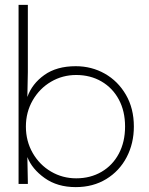

<svg xmlns="http://www.w3.org/2000/svg" viewBox="-20 -753 610 786"><path d="M86 -235Q86 -175 114 -126.5Q142 -78 189 -50.5Q236 -23 292 -23Q350 -23 395.5 -49.5Q441 -76 466.5 -124Q492 -172 492 -235Q492 -298 466.5 -345.5Q441 -393 395.5 -419.5Q350 -446 292 -446Q236 -446 189 -418.5Q142 -391 114 -342.5Q86 -294 86 -235ZM92 -110 94 -8V0H56V-733H94V-458L92 -356Q111 -410 161.5 -446Q212 -482 290 -482Q355 -482 409 -451.5Q463 -421 495.5 -365Q528 -309 528 -235Q528 -166 498.5 -109.5Q469 -53 415 -20Q361 13 290 13Q215 13 163 -24Q111 -61 92 -110Z"/></svg>

Font: Kreadon
Style: Regular
Weight: 400
Designer: kohakuno
Foundry: StudioGnu
Version: Version 1.000;Glyphs 3.1.2 (3151)